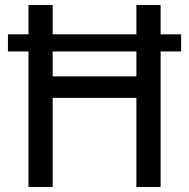

<svg xmlns="http://www.w3.org/2000/svg" viewBox="-20 -747 755 767"><path d="M621.6 -541.5H703.6V-609.9H621.6V-727.1H524.9V-609.9H190.4V-727.1H93.8V-609.9H11.7V-541.5H93.8V0H190.4V-356H524.9V0H621.6ZM190.4 -441.9V-541.5H524.9V-441.9Z"/></svg>

Font: SG Kara
Style: Regular
Weight: 400
Designer: Damoon Khanjanzadeh
Version: Version 1.000